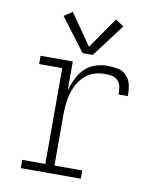

<svg xmlns="http://www.w3.org/2000/svg" viewBox="-85 -824 745 892"><g transform="rotate(10 288.0 -378.5)"><path d="M74 0H357V-39H226V-281Q226 -311 230 -341Q234 -371 245 -399.5Q256 -428 275.5 -452Q295 -476 323.5 -487.5Q352 -499 382 -499Q399 -499 416 -496Q433 -493 445 -480Q457 -467 459.5 -450Q462 -433 462 -416H506Q506 -441 501.5 -466Q497 -491 479.5 -510Q462 -529 437 -533.5Q412 -538 387 -538Q357 -538 329 -528Q301 -518 280 -496.5Q259 -475 246.5 -448Q234 -421 226 -393V-530H74V-491H183V-39H74ZM264 -576H312L429 -731L390 -757L288 -610L186 -757L147 -731Z"/></g></svg>

Font: Iosevka Sparkle Extralight
Style: Regular
Weight: 200
Designer: Belleve Invis
Foundry: Belleve Invis
Version: Version 4.5.0; ttfautohint (v1.8.3)